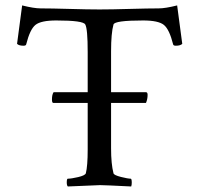

<svg xmlns="http://www.w3.org/2000/svg" viewBox="-20 -675 725 698"><path d="M174.8 -339.8Q174.8 -339.8 510.7 -339.8Q516.6 -339.8 516.6 -330.1Q516.6 -314.5 510.7 -300.8Q510.7 -300.8 173.8 -300.8Q168.9 -300.8 168.9 -313.5Q168.9 -331.1 174.8 -339.8ZM556.6 -644.5Q581.1 -644.5 624 -655.3L642.6 -515.6Q635.7 -508.8 619.1 -508.8Q610.4 -508.8 609.4 -513.7Q595.7 -568.4 575.7 -584.5Q555.7 -600.6 500 -600.6Q396.5 -600.6 392.6 -585.9Q383.8 -554.7 383.8 -488.3V-135.7Q383.8 -79.1 392.6 -44.9Q394.5 -38.1 419.9 -31.7Q445.3 -25.4 455.1 -25.4Q459 -25.4 459 -10.7Q459 -2.9 457 2.9Q359.4 -2 343.8 -2Q338.9 -2 226.6 2.9Q222.7 -1 222.7 -11.7Q222.7 -25.4 226.6 -25.4Q239.3 -25.4 264.2 -31.2Q289.1 -37.1 292 -44.9Q298.8 -71.3 298.8 -131.8V-485.4Q298.8 -570.3 290 -585.9Q283.2 -600.6 184.6 -600.6Q128.9 -600.6 108.9 -584.5Q88.9 -568.4 75.2 -513.7Q74.2 -508.8 65.4 -508.8Q48.8 -508.8 42 -515.6L60.5 -655.3Q103.5 -644.5 127.9 -644.5Q165 -644.5 231.9 -642.6Q298.8 -640.6 341.8 -640.6Q384.8 -640.6 452.1 -642.6Q519.5 -644.5 556.6 -644.5Z"/></svg>

Font: Crimson Text
Style: Regular
Weight: 400
Version: Version 0.13